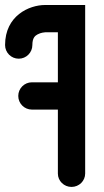

<svg xmlns="http://www.w3.org/2000/svg" viewBox="-53 -737 411 757"><path d="M282.8 -52.7V-717.3H124.9C61.8 -717.3 -33 -675 -33 -559.4C-33 -529.7 -8.9 -505.6 20.8 -505.6C50.5 -505.6 74.6 -529.7 74.6 -559.4C74.6 -588.1 85.5 -596.2 95.3 -601.5C108.2 -608.6 123.6 -609.6 125.1 -609.7H175.2V-412.5H72.8C43.1 -412.5 19 -388.4 19 -358.7C19 -329 43.1 -304.9 72.8 -304.9H175.2V-52.5C175.2 -23.5 199.3 0 229 0C258.7 0 282.8 -23.6 282.8 -52.7Z"/></svg>

Font: Cactron
Style: Bold
Weight: 900
Version: Version 1.0